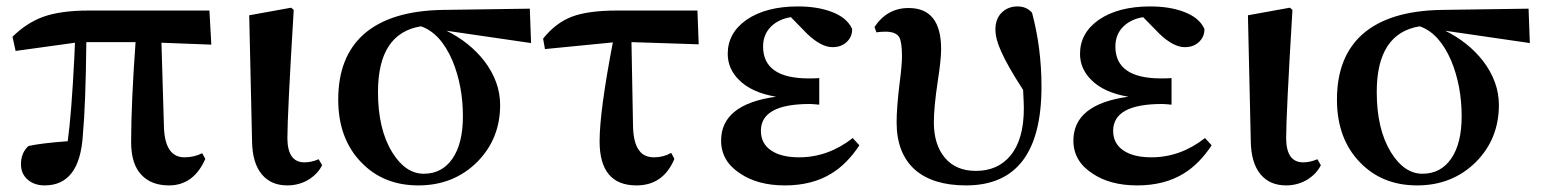

<svg xmlns="http://www.w3.org/2000/svg" viewBox="-20 -558 4775 594"><path d="M118.2 15.6Q85.9 15.6 65.4 -2.4Q44.9 -20.5 44.9 -49.8Q44.9 -85.9 68.4 -106.4Q108.4 -115.2 189.5 -121.1Q201.2 -206.1 210 -380.9Q210.9 -411.1 211.9 -425.8L28.3 -400.4L18.6 -444.3Q62.5 -487.3 113.3 -505.9Q168 -525.4 253.9 -525.4H627.9L633.8 -419.9L479.5 -425.8L487.3 -162.1Q491.2 -71.3 550.8 -71.3Q580.1 -71.3 605.5 -84L615.2 -66.4Q579.1 15.6 502.9 15.6Q448.2 15.6 418 -16.6Q385.7 -49.8 385.7 -118.2Q385.7 -238.3 399.4 -427.7H247.1Q245.1 -236.3 236.3 -139.6Q226.6 15.6 118.2 15.6Z M869.1 15.6Q818.4 15.6 790 -18.6Q760.7 -53.7 759.8 -121.1L751 -510.7L880.9 -534.2L888.7 -527.3Q869.1 -204.1 869.1 -128.9Q870.1 -55.7 921.9 -55.7Q943.4 -55.7 965.8 -65.4L976.6 -46.9Q963.9 -21.5 937.5 -3.9Q906.2 15.6 869.1 15.6Z M1274.4 15.6Q1166 15.6 1097.7 -55.7Q1026.4 -128.9 1026.4 -250Q1026.4 -381.8 1105.5 -452.1Q1187.5 -524.4 1348.6 -527.3L1619.1 -531.2L1623 -424.8L1361.3 -462.9Q1432.6 -427.7 1478.5 -369.1Q1527.3 -304.7 1527.3 -233.4Q1527.3 -128.9 1457 -57.6Q1383.8 15.6 1274.4 15.6ZM1412.1 -198.2Q1412.1 -292 1379.9 -370.1Q1342.8 -456.1 1282.2 -476.6Q1149.4 -455.1 1149.4 -273.4Q1149.4 -158.2 1193.4 -86.9Q1234.4 -20.5 1291 -20.5Q1347.7 -20.5 1379.9 -67.4Q1412.1 -114.3 1412.1 -198.2Z M1949.2 15.6Q1835 15.6 1835 -121.1Q1835 -212.9 1876 -426.8L1666 -406.2L1660.2 -438.5Q1698.2 -486.3 1748 -505.9Q1798.8 -525.4 1888.7 -525.4H2137.7L2141.6 -420.9L1933.6 -427.7L1938.5 -164.1Q1940.4 -113.3 1958 -91.8Q1972.7 -71.3 2003.9 -71.3Q2032.2 -71.3 2056.6 -85L2066.4 -66.4Q2032.2 15.6 1949.2 15.6Z M2408.2 15.6Q2324.2 15.6 2269.5 -21.5Q2210.9 -59.6 2210.9 -123Q2210.9 -235.4 2380.9 -258.8Q2304.7 -271.5 2265.6 -311.5Q2231.4 -345.7 2231.4 -391.6Q2231.4 -456.1 2290 -497.1Q2350.6 -538.1 2448.2 -538.1Q2506.8 -538.1 2549.8 -522.5Q2599.6 -504.9 2616.2 -468.8Q2617.2 -445.3 2600.1 -428.7Q2583 -412.1 2555.7 -412.1Q2520.5 -412.1 2477.5 -453.1L2426.8 -504.9Q2389.6 -499 2366.2 -476.6Q2340.8 -452.1 2340.8 -414.1Q2340.8 -315.4 2482.4 -315.4Q2504.9 -315.4 2514.6 -316.4V-234.4Q2513.7 -234.4 2511.7 -234.4Q2493.2 -236.3 2485.4 -236.3Q2334 -236.3 2334 -153.3Q2334 -114.3 2365.2 -92.8Q2396.5 -71.3 2452.1 -71.3Q2542 -71.3 2618.2 -130.9L2638.7 -108.4Q2600.6 -50.8 2552.7 -21.5Q2493.2 15.6 2408.2 15.6Z M2968.8 15.6Q2867.2 15.6 2811.5 -32.2Q2753.9 -83 2753.9 -179.7Q2753.9 -223.6 2762.7 -296.9Q2770.5 -355.5 2770.5 -383.8Q2770.5 -428.7 2761.7 -443.4Q2751 -460 2719.7 -460Q2705.1 -460 2691.4 -458L2685.5 -474.6Q2724.6 -533.2 2791 -533.2Q2891.6 -533.2 2891.6 -406.2Q2891.6 -373 2880.9 -304.7Q2869.1 -225.6 2869.1 -179.7Q2869.1 -110.4 2903.3 -69.8Q2937.5 -29.3 2999 -29.3Q3067.4 -29.3 3106.4 -77.1Q3147.5 -127 3147.5 -222.7Q3147.5 -238.3 3145.5 -273.4Q3145.5 -277.3 3145.5 -279.3Q3095.7 -356.4 3077.1 -399.4Q3059.6 -437.5 3059.6 -466.8Q3059.6 -500 3079.1 -519Q3098.6 -538.1 3127.9 -538.1Q3156.2 -538.1 3172.9 -518.6Q3202.1 -409.2 3202.1 -290Q3202.1 15.6 2968.8 15.6Z M3498 15.6Q3414.1 15.6 3359.4 -21.5Q3300.8 -59.6 3300.8 -123Q3300.8 -235.4 3470.7 -258.8Q3394.5 -271.5 3355.5 -311.5Q3321.3 -345.7 3321.3 -391.6Q3321.3 -456.1 3379.9 -497.1Q3440.4 -538.1 3538.1 -538.1Q3596.7 -538.1 3639.6 -522.5Q3689.5 -504.9 3706.1 -468.8Q3707 -445.3 3689.9 -428.7Q3672.9 -412.1 3645.5 -412.1Q3610.4 -412.1 3567.4 -453.1L3516.6 -504.9Q3479.5 -499 3456.1 -476.6Q3430.7 -452.1 3430.7 -414.1Q3430.7 -315.4 3572.3 -315.4Q3594.7 -315.4 3604.5 -316.4V-234.4Q3603.5 -234.4 3601.6 -234.4Q3583 -236.3 3575.2 -236.3Q3423.8 -236.3 3423.8 -153.3Q3423.8 -114.3 3455.1 -92.8Q3486.3 -71.3 3542 -71.3Q3631.8 -71.3 3708 -130.9L3728.5 -108.4Q3690.4 -50.8 3642.6 -21.5Q3583 15.6 3498 15.6Z M3959 15.6Q3908.2 15.6 3879.9 -18.6Q3850.6 -53.7 3849.6 -121.1L3840.8 -510.7L3970.7 -534.2L3978.5 -527.3Q3959 -204.1 3959 -128.9Q3960 -55.7 4011.7 -55.7Q4033.2 -55.7 4055.7 -65.4L4066.4 -46.9Q4053.7 -21.5 4027.3 -3.9Q3996.1 15.6 3959 15.6Z M4364.3 15.6Q4255.9 15.6 4187.5 -55.7Q4116.2 -128.9 4116.2 -250Q4116.2 -381.8 4195.3 -452.1Q4277.3 -524.4 4438.5 -527.3L4709 -531.2L4712.9 -424.8L4451.2 -462.9Q4522.5 -427.7 4568.4 -369.1Q4617.2 -304.7 4617.2 -233.4Q4617.2 -128.9 4546.9 -57.6Q4473.6 15.6 4364.3 15.6ZM4502 -198.2Q4502 -292 4469.7 -370.1Q4432.6 -456.1 4372.1 -476.6Q4239.3 -455.1 4239.3 -273.4Q4239.3 -158.2 4283.2 -86.9Q4324.2 -20.5 4380.9 -20.5Q4437.5 -20.5 4469.7 -67.4Q4502 -114.3 4502 -198.2Z"/></svg>

Font: Bpmf GenRyu Min B
Style: B
Weight: 700
Foundry: But Ko
Version: Version 1.320